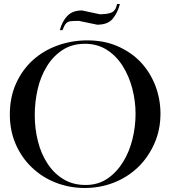

<svg xmlns="http://www.w3.org/2000/svg" viewBox="-20 -931 848 956"><path d="M402 5Q326 5 258 -21.5Q190 -48 139 -97Q88 -145 58.5 -212.5Q29 -280 29 -361Q29 -447 60 -515.5Q91 -584 144 -632Q196 -679 266.5 -704.5Q337 -730 415 -730Q500 -730 567.5 -700Q635 -670 682 -620Q729 -569 754 -503Q779 -437 779 -365Q779 -285 749 -217Q719 -149 668 -99Q616 -49 547.5 -22Q479 5 402 5ZM406 -10Q469 -10 515.5 -42Q562 -74 593 -125Q624 -175 639.5 -238Q655 -301 655 -364Q655 -427 639 -489Q623 -551 591.5 -601.5Q560 -652 512.5 -682.5Q465 -713 403 -713Q338 -713 290.5 -681.5Q243 -650 213 -600Q182 -550 167.5 -486.5Q153 -423 153 -358Q153 -290 169 -227Q185 -164 217 -116Q248 -68 295.5 -39Q343 -10 406 -10ZM278 -781Q289 -824 315 -851.5Q341 -879 388 -879L477 -860Q514 -860 535 -868.5Q556 -877 563 -911H577Q566 -868 541.5 -838Q517 -808 464 -808L373 -827Q347 -827 332.5 -825.5Q318 -824 309 -814.5Q300 -805 291 -781Z"/></svg>

Font: Mulat Addis
Style: Regular
Weight: 400
Designer: Fasil fikreab
Version: Version 1.001; ttfautohint (v1.8.3)